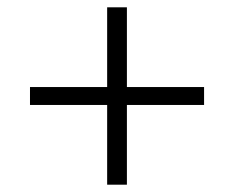

<svg xmlns="http://www.w3.org/2000/svg" viewBox="-20 -568 640 525"><path d="M273 -63V-281H62V-330H273V-548H327V-330H538V-281H327V-63Z"/></svg>

Font: IBM Plex Mono Light
Style: Regular
Weight: 300
Monospace: yes
Designer: Mike Abbink, Paul van der Laan, Pieter van Rosmalen
Foundry: Bold Monday
Version: Version 2.3